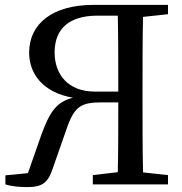

<svg xmlns="http://www.w3.org/2000/svg" viewBox="-20 -753 745 784"><path d="M367 -379C258 -379 203 -449 203 -539C203 -634 261 -689 377 -689H461C463 -593 463 -497 463 -379ZM666 -695V-733H361C197 -733 99 -658 99 -538C99 -451 156 -375 278 -354C209 -337 182 -293 149 -203L94 -46L2 -37V0C25 7 53 11 92 11C157 11 177 -11 195 -64L251 -224C284 -321 311 -335 399 -335H463C463 -236 463 -142 461 -50L359 -38V0H666V-38L564 -49C562 -145 562 -241 562 -339V-393C562 -491 562 -588 564 -684Z"/></svg>

Font: Source Han Serif JP Medium
Style: Regular
Weight: 500
Designer: Ryoko NISHIZUKA 西塚涼子 (kana & ideographs); Frank Grießhammer (Latin, Greek & Cyrillic); Wenlong ZHANG 张文龙 (bopomofo); San
Foundry: Adobe Systems Incorporated
Version: Version 1.001;PS 1.001;hotconv 16.6.54;makeotf.lib2.5.65590